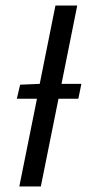

<svg xmlns="http://www.w3.org/2000/svg" viewBox="-20 -676 321 696"><path d="M50 0H128L192 -318H264L275 -372H203L260 -656H181L124 -372L53 -369L41 -318H114Z"/></svg>

Font: Source Sans Pro
Style: Italic
Weight: 400
Italic angle: -11°
Designer: Paul D. Hunt
Foundry: Adobe Systems Incorporated
Version: Version 3.006;hotconv 1.0.111;makeotfexe 2.5.65597